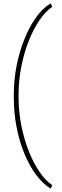

<svg xmlns="http://www.w3.org/2000/svg" viewBox="-20 -809 340 1055"><path d="M267.1 208.5 259.3 226.1H256.3Q214.4 200.2 178 151.1Q141.6 102.1 114.3 35.6Q86.4 -31.2 71 -110.6Q55.7 -189.9 55.7 -276.4V-286.1Q55.7 -368.7 71.3 -448Q86.9 -527.3 114.7 -595.2Q142.1 -663.6 178.5 -713.9Q214.8 -764.2 256.3 -789.1H259.3L267.1 -771.5Q230 -746.6 196.5 -697.5Q163.1 -648.4 137.2 -582.5Q111.3 -516.1 96.7 -440.7Q82 -365.2 82 -288.1V-275.4Q82 -197.8 96.7 -122.3Q111.3 -46.9 137.2 19.5Q163.1 85.4 196.5 134.5Q230 183.6 267.1 208.5Z"/></svg>

Font: Battambang Thin
Style: Regular
Weight: 100
Designer: Danh Hong
Version: Version 8.002; ttfautohint (v1.8.3)